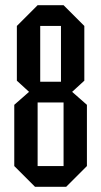

<svg xmlns="http://www.w3.org/2000/svg" viewBox="-20 -720 390 740"><path d="M135 -405H215V-620H135ZM125 -80H225V-325H125ZM115 0 35 -80V-316L92 -366L45 -409V-620L125 -700H225L305 -620V-409L258 -366L315 -316V-80L235 0Z"/></svg>

Font: Tektur Condensed
Style: Regular
Weight: 400
Width: 3
Designer: Adam Jagosz
Foundry: Adam Jagosz
Version: Version 1.005;gftools[0.9.30]